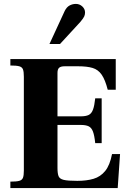

<svg xmlns="http://www.w3.org/2000/svg" viewBox="-20 -962 659 982"><path d="M33 0V-33Q64 -33 78.5 -37Q93 -41 97.5 -53Q102 -65 102 -89V-570Q102 -595 97.5 -607Q93 -619 78.5 -623Q64 -627 33 -627V-660H572V-503H531Q518 -554 500 -580Q482 -606 453.5 -614.5Q425 -623 380 -623H311Q291 -623 282.5 -615.5Q274 -608 274 -589V-367H393Q419 -367 433.5 -374Q448 -381 455.5 -401Q463 -421 467 -459H500V-230H467Q463 -269 455.5 -289Q448 -309 433.5 -316Q419 -323 393 -323H274V-103Q274 -75 279.5 -61Q285 -47 306 -42Q327 -37 375 -37Q423 -37 458.5 -47.5Q494 -58 518 -87.5Q542 -117 553 -174H594L582 0ZM233 -737 311 -906Q321 -926 336 -934Q351 -942 368 -942Q387 -942 401 -929Q415 -916 415 -898Q415 -888 411 -878.5Q407 -869 391 -850L287 -737Z"/></svg>

Font: Frank Ruhl Libre Black
Style: Regular
Weight: 900
Designer: Yanek Iontef
Foundry: Fontef
Version: Version 6.004